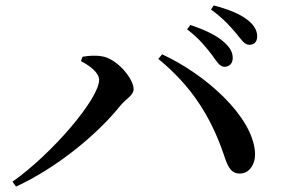

<svg xmlns="http://www.w3.org/2000/svg" viewBox="-20 -759 1040 707"><path d="M761 -556C779 -531 790 -513 806 -513C825 -513 837 -526 837 -545C837 -565 829 -582 806 -603C778 -629 734 -649 681 -667L669 -651C715 -616 741 -582 761 -556ZM849 -637C869 -613 880 -594 898 -594C916 -594 927 -605 927 -625C927 -646 917 -666 891 -686C865 -707 821 -725 767 -739L757 -724C806 -688 828 -661 849 -637ZM278 -534C311 -517 345 -491 345 -465C345 -395 171 -192 26 -90L39 -72C187 -140 337 -262 424 -371C444 -395 472 -408 472 -431C472 -469 410 -545 353 -552C329 -556 301 -553 284 -550ZM864 -120C898 -120 922 -155 919 -199C909 -333 735 -486 577 -559L563 -542C683 -444 755 -332 803 -193C818 -146 830 -119 864 -120Z"/></svg>

Font: Noto Serif CJK HK SemiBold
Style: Regular
Weight: 600
Designer: Ryoko NISHIZUKA 西塚涼子 (kana & ideographs); Frank Grießhammer (Latin, Greek & Cyrillic); Wenlong ZHANG 张文龙 (bopomofo); San
Foundry: Adobe
Version: Version 2.001;hotconv 1.1.0;makeotfexe 2.6.0